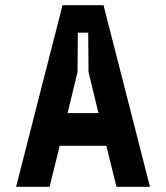

<svg xmlns="http://www.w3.org/2000/svg" viewBox="-20 -720 640 740"><path d="M558 0H429L389.8 -158H210.2L171 0H42L221 -700H379ZM359.6 -284 321.2 -442.4 320 -594H280L278.8 -442.4L240.4 -284Z"/></svg>

Font: Fliege Mono Thin
Style: Regular
Weight: 100
Version: Version 0.020;Glyphs 3.3 (3306)